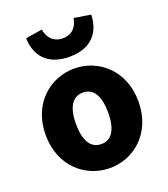

<svg xmlns="http://www.w3.org/2000/svg" viewBox="-155 -960 946 1083"><g transform="rotate(-20 318.5 -419.0)"><path d="M319 14C463 14 597 -96 597 -285C597 -473 463 -583 319 -583C174 -583 40 -473 40 -285C40 -96 174 14 319 14ZM319 -130C252 -130 222 -190 222 -285C222 -379 252 -439 319 -439C385 -439 415 -379 415 -285C415 -190 385 -130 319 -130ZM319 -654C452 -654 511 -732 514 -836L414 -852C406 -804 377 -765 319 -765C260 -765 231 -804 223 -852L123 -836C126 -732 186 -654 319 -654Z"/></g></svg>

Font: Noto Sans JP Black
Style: Regular
Weight: 900
Designer: Ryoko NISHIZUKA 西塚涼子 (kana, bopomofo & ideographs); Paul D. Hunt (Latin, Greek & Cyrillic); Sandoll Communications 산돌커뮤니
Foundry: Adobe
Version: Version 2.002;hotconv 1.0.116;makeotfexe 2.5.65601